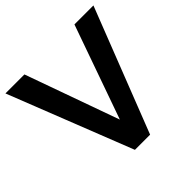

<svg xmlns="http://www.w3.org/2000/svg" viewBox="-180 -873 1037 1037"><g transform="rotate(-45 338.0 -355.0)"><path d="M2 -710H147L339 -173L529 -710H674L397 0H281Z"/></g></svg>

Font: Raleway
Style: Bold
Weight: 700
Designer: Matt McInerney, Pablo Impallari, Rodrigo Fuenzalida
Foundry: Matt McInerney, Pablo Impallari, Rodrigo Fuenzalida
Version: Version 3.000